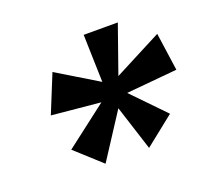

<svg xmlns="http://www.w3.org/2000/svg" viewBox="-74 -672 583 539"><g transform="rotate(-20 217.0 -402.5)"><path d="M157 -222 80 -292 205 -388 59 -402 105 -515 227 -441 223 -583H325L275 -441L418 -515L434 -402L282 -388L375 -292L287 -222L244 -356Z"/></g></svg>

Font: Rokkitt SemiBold
Style: Italic
Weight: 600
Italic angle: -9°
Designer: Vernon Adams
Foundry: Vernon Adams
Version: Version 3.103